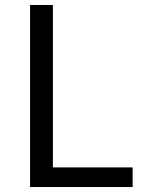

<svg xmlns="http://www.w3.org/2000/svg" viewBox="-20 -753 583 773"><path d="M101 0H514V-79H193V-733H101Z"/></svg>

Font: Noto Sans HK
Style: Regular
Weight: 400
Designer: Ryoko NISHIZUKA 西塚涼子 (kana, bopomofo & ideographs); Paul D. Hunt (Latin, Greek & Cyrillic); Sandoll Communications 산돌커뮤니
Foundry: Adobe
Version: Version 2.004;hotconv 1.0.118;makeotfexe 2.5.65603